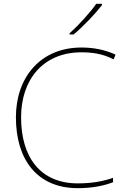

<svg xmlns="http://www.w3.org/2000/svg" viewBox="-20 -972 654 1002"><path d="M512 -945V-952H482C453 -909 388 -838 343 -798V-792H364C417 -836 477 -900 512 -945ZM405 -699C460 -699 516 -692 573 -662L583 -687C528 -712 470 -724 405 -724C191 -724 63 -568 63 -360C63 -139 174 10 386 10C465 10 526 -4 570 -21V-44C522 -27 463 -15 386 -15C189 -15 90 -153 90 -360C90 -555 204 -699 405 -699Z"/></svg>

Font: Noto Sans Devanagari UI Thin
Style: Regular
Weight: 100
Designer: Jelle Bosma - Monotype Design Team
Foundry: Monotype Imaging Inc.
Version: Version 2.004